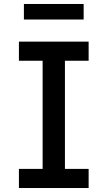

<svg xmlns="http://www.w3.org/2000/svg" viewBox="-20 -944 540 964"><path d="M75 0V-96H194V-639H75V-735H425V-639H306V-96H425V0ZM100 -846V-924H400V-846Z"/></svg>

Font: Iosevka Gothic
Style: Bold
Weight: 700
Monospace: yes
Designer: Belleve Invis
Foundry: Belleve Invis
Version: Version 15.5.1; ttfautohint (v1.8.4)